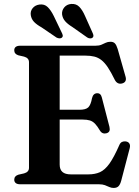

<svg xmlns="http://www.w3.org/2000/svg" viewBox="-20 -931 700 970"><path d="M223.5 -376.5H382Q413 -376.5 425.8 -388.5Q438.5 -400.5 445 -435.5Q448 -447.5 454.2 -453.5Q460.5 -459.5 470 -460Q489 -461 494.5 -438.5L533 -290Q536 -277 532.8 -269.2Q529.5 -261.5 519 -258Q509 -255 500.2 -258Q491.5 -261 485.5 -270.5Q472 -293.5 460.2 -305.8Q448.5 -318 434 -322.5Q419.5 -327 397 -327H223.5ZM52 -677Q52 -688 59.5 -694Q67 -700 82.5 -700H462.5Q480.5 -700 492.2 -705Q504 -710 514.2 -715Q524.5 -720 538 -720Q553 -720 560.8 -711.5Q568.5 -703 574.5 -683.5L614.5 -543Q618 -530.5 614 -522Q610 -513.5 599 -510Q586.5 -506 576.5 -510.5Q566.5 -515 560 -527.5Q541 -566.5 524.8 -590.8Q508.5 -615 492 -627.8Q475.5 -640.5 456.2 -645.2Q437 -650 411.5 -650H281.5V-99.5Q281.5 -74.5 295.5 -62.2Q309.5 -50 338 -50H426Q460 -50 485 -61.2Q510 -72.5 532.8 -104.2Q555.5 -136 583 -198.5Q588 -210 596.5 -214Q605 -218 616 -216.5Q628.5 -214.5 633.8 -205.5Q639 -196.5 635.5 -183L592.5 -18.5Q587.5 0.5 579 9.5Q570.5 18.5 554 18.5Q542.5 18.5 532.2 13.8Q522 9 510 4.5Q498 0 480.5 0H82.5Q67 0 59.5 -6.2Q52 -12.5 52 -23Q52 -42 73 -48.5L101.5 -55Q114 -58.5 120.2 -65.5Q126.5 -72.5 126.5 -83.5V-616.5Q126.5 -627.5 120.2 -634.5Q114 -641.5 101.5 -645L73 -651.5Q52 -658 52 -677ZM251.5 -850.5 292.5 -765Q296 -758 297 -752Q298 -746 293 -741Q288 -737 280.8 -737.2Q273.5 -737.5 266 -741L189.5 -793Q166 -806 152.2 -820.2Q138.5 -834.5 135.5 -854.5Q132.5 -874.5 145 -889.8Q157.5 -905 179 -908Q204.5 -911.5 221 -895.2Q237.5 -879 251.5 -850.5ZM409.5 -850.5 448 -764.5Q451.5 -757 452 -751Q452.5 -745 447.5 -740.5Q442.5 -736.5 435 -737Q427.5 -737.5 421 -741.5L345 -795Q322 -809 309 -824Q296 -839 293.5 -859Q292 -878.5 304.8 -893.8Q317.5 -909 339.5 -911Q365 -913 381 -896.2Q397 -879.5 409.5 -850.5Z"/></svg>

Font: Fraunces SemiBold
Style: Regular
Weight: 600
Version: Version 1.000;[b76b70a41]